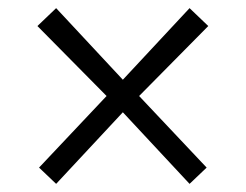

<svg xmlns="http://www.w3.org/2000/svg" viewBox="-20 -512 604 472"><path d="M118 -60 282 -236 446 -60 488 -100 322 -276 492 -448 446 -492 282 -316 118 -492 72 -448 242 -276 76 -100Z"/></svg>

Font: Ribes
Style: Bold
Weight: 900
Designer: Luigi Gorlero
Foundry: Collletttivo
Version: Version 2.100;Glyphs 3.1.2 (3151)